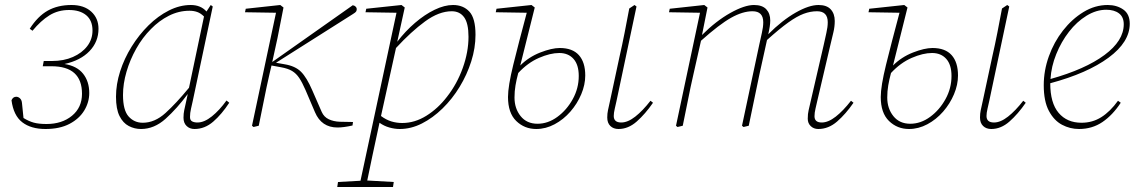

<svg xmlns="http://www.w3.org/2000/svg" viewBox="-20 -503 4539 768"><path d="M162 13Q104 13 69 -14Q34 -41 26 -102Q32 -116 45 -116Q53 -116 60 -109.5Q67 -103 68 -90L74 -31Q95 -18 115 -12.5Q135 -7 166 -7Q228 -7 268 -40Q308 -73 308 -128Q308 -238 186 -238H151L155 -259H188Q235 -259 271.5 -275Q308 -291 329 -318.5Q350 -346 350 -381Q350 -421 325 -442Q300 -463 256 -463Q212 -463 177.5 -441.5Q143 -420 110 -380L99 -388Q131 -438 171 -460.5Q211 -483 266 -483Q316 -483 345 -456.5Q374 -430 374 -388Q374 -336 338 -298.5Q302 -261 238 -247Q288 -239 312.5 -208Q337 -177 337 -131Q337 -94 317 -61Q297 -28 258 -7.5Q219 13 162 13Z M472 -123Q472 -62 494.5 -37Q517 -12 551 -12Q599 -12 642 -51Q685 -90 736 -152L796 -437Q783 -450 769 -455Q755 -460 738 -460Q695 -460 655.5 -440Q616 -420 584 -387Q550 -353 525 -308.5Q500 -264 486 -216Q472 -168 472 -123ZM544 13Q518 13 495 1Q472 -11 458 -39Q444 -67 444 -116Q444 -166 460.5 -217.5Q477 -269 506.5 -316.5Q536 -364 574 -401.5Q612 -439 655.5 -461Q699 -483 743 -483Q783 -483 806 -457L823 -483L831 -477L751 -99Q748 -85 744 -68Q740 -51 740 -35Q740 -22 748.5 -17.5Q757 -13 770 -13Q797 -13 827.5 -37.5Q858 -62 886 -101L897 -92Q867 -46 833 -16.5Q799 13 758 13Q739 13 726.5 1Q714 -11 714 -32Q714 -49 717 -62.5Q720 -76 725 -99L731 -127Q688 -69 642.5 -28Q597 13 544 13Z M988 0 1084 -452 960 -454 963 -468 1101 -483 1114 -473 1090 -351 1069 -255 1391 -482Q1398 -481 1402.5 -476.5Q1407 -472 1407 -467Q1407 -461 1404.5 -457Q1402 -453 1392 -447L1084 -252L1118 -246Q1161 -239 1184 -216Q1207 -193 1229 -142L1267 -55Q1276 -35 1295 -26Q1314 -17 1339 -16L1392 -15L1390 -1Q1372 3 1357 5Q1342 7 1330 7Q1266 7 1240 -54L1202 -143Q1189 -173 1177 -191Q1165 -209 1148.5 -219Q1132 -229 1104 -234L1066 -241L1058 -207Q1046 -155 1036 -103.5Q1026 -52 1015 0L994 5Z M1329 245 1332 225 1422 220 1566 -452 1442 -454 1445 -468 1586 -483 1599 -473 1569 -336Q1601 -378 1640 -411.5Q1679 -445 1718.5 -464Q1758 -483 1792 -483Q1833 -483 1857.5 -456.5Q1882 -430 1882 -364Q1882 -311 1865 -257.5Q1848 -204 1818.5 -155.5Q1789 -107 1750 -69Q1711 -31 1667.5 -9Q1624 13 1579 13Q1559 13 1537.5 7Q1516 1 1498 -12Q1481 67 1469.5 120.5Q1458 174 1449 219L1555 225L1552 245ZM1787 -458Q1736 -458 1680.5 -417.5Q1625 -377 1564 -311L1504 -39Q1524 -24 1545 -17.5Q1566 -11 1589 -11Q1639 -11 1685.5 -40Q1732 -69 1768 -116Q1808 -167 1831 -231Q1854 -295 1854 -356Q1854 -410 1836.5 -434Q1819 -458 1787 -458Z M2454 13Q2434 13 2421.5 1Q2409 -11 2409 -33Q2409 -49 2412 -62.5Q2415 -76 2420 -99L2458 -276Q2469 -324 2478.5 -372.5Q2488 -421 2497 -469L2518 -483L2526 -477L2446 -99Q2443 -85 2439 -68Q2435 -51 2435 -39Q2435 -13 2465 -13Q2491 -13 2521 -36.5Q2551 -60 2582 -100L2592 -92Q2561 -47 2527 -17Q2493 13 2454 13ZM2038 -113Q2038 -69 2062.5 -38.5Q2087 -8 2130 -8Q2172 -8 2209.5 -35.5Q2247 -63 2271 -106.5Q2295 -150 2295 -199Q2295 -244 2274 -267.5Q2253 -291 2217 -291Q2181 -291 2136 -271.5Q2091 -252 2053 -211Q2046 -185 2042 -161.5Q2038 -138 2038 -113ZM2125 13Q2078 13 2045 -19Q2012 -51 2012 -115Q2012 -158 2033 -243.5Q2054 -329 2087 -452L1963 -454L1966 -468L2106 -483L2119 -473L2061 -241Q2095 -275 2141 -293Q2187 -311 2219 -311Q2270 -311 2295.5 -282.5Q2321 -254 2321 -201Q2321 -164 2305 -126Q2289 -88 2261.5 -56.5Q2234 -25 2198.5 -6Q2163 13 2125 13Z M3253 13Q3235 13 3223 1.5Q3211 -10 3211 -28Q3211 -48 3214.5 -62Q3218 -76 3223 -99L3275 -324Q3280 -348 3285.5 -371.5Q3291 -395 3291 -414Q3291 -458 3248 -458Q3222 -458 3195 -448Q3168 -438 3133 -413Q3098 -388 3048 -343Q3046 -333 3043.5 -322.5Q3041 -312 3039 -302L3018 -207Q3007 -155 2996.5 -103.5Q2986 -52 2975 0L2954 5L2948 0L3017 -324Q3022 -348 3027.5 -371.5Q3033 -395 3033 -414Q3033 -458 2990 -458Q2951 -458 2904.5 -432Q2858 -406 2784 -340L2754 -207Q2742 -155 2732 -103.5Q2722 -52 2711 0L2690 5L2684 0L2780 -452L2656 -454L2659 -468L2797 -483L2810 -473L2788 -363Q2844 -419 2901 -451Q2958 -483 2996 -483Q3029 -483 3045 -466Q3061 -449 3061 -421Q3061 -400 3053 -366Q3109 -422 3162.5 -452.5Q3216 -483 3254 -483Q3287 -483 3303 -465.5Q3319 -448 3319 -419Q3319 -396 3313.5 -373.5Q3308 -351 3301 -321L3249 -99Q3246 -85 3242 -68.5Q3238 -52 3238 -38Q3238 -13 3267 -13Q3293 -13 3323 -36.5Q3353 -60 3384 -100L3394 -92Q3363 -47 3328.5 -17Q3294 13 3253 13Z M3945 13Q3925 13 3912.5 1Q3900 -11 3900 -33Q3900 -49 3903 -62.5Q3906 -76 3911 -99L3949 -276Q3960 -324 3969.5 -372.5Q3979 -421 3988 -469L4009 -483L4017 -477L3937 -99Q3934 -85 3930 -68Q3926 -51 3926 -39Q3926 -13 3956 -13Q3982 -13 4012 -36.5Q4042 -60 4073 -100L4083 -92Q4052 -47 4018 -17Q3984 13 3945 13ZM3529 -113Q3529 -69 3553.5 -38.5Q3578 -8 3621 -8Q3663 -8 3700.5 -35.5Q3738 -63 3762 -106.5Q3786 -150 3786 -199Q3786 -244 3765 -267.5Q3744 -291 3708 -291Q3672 -291 3627 -271.5Q3582 -252 3544 -211Q3537 -185 3533 -161.5Q3529 -138 3529 -113ZM3616 13Q3569 13 3536 -19Q3503 -51 3503 -115Q3503 -158 3524 -243.5Q3545 -329 3578 -452L3454 -454L3457 -468L3597 -483L3610 -473L3552 -241Q3586 -275 3632 -293Q3678 -311 3710 -311Q3761 -311 3786.5 -282.5Q3812 -254 3812 -201Q3812 -164 3796 -126Q3780 -88 3752.5 -56.5Q3725 -25 3689.5 -6Q3654 13 3616 13Z M4405 -464Q4365 -464 4326 -440Q4287 -416 4256 -376Q4225 -336 4205 -286.5Q4185 -237 4182 -187Q4321 -226 4398 -283Q4475 -340 4475 -406Q4475 -435 4456 -449.5Q4437 -464 4405 -464ZM4296 13Q4260 13 4228 -4Q4196 -21 4175.5 -59.5Q4155 -98 4155 -162Q4155 -221 4175.5 -278Q4196 -335 4232 -381Q4268 -427 4314 -455Q4360 -483 4411 -483Q4447 -483 4473 -465Q4499 -447 4499 -408Q4499 -335 4414.5 -272.5Q4330 -210 4181 -170Q4181 -91 4214.5 -51.5Q4248 -12 4306 -12Q4350 -12 4385.5 -34.5Q4421 -57 4452 -100L4463 -92Q4431 -43 4390 -15Q4349 13 4296 13Z"/></svg>

Font: Source Serif Pro ExtraLight
Style: Italic
Weight: 200
Italic angle: -12°
Designer: Frank Grießhammer
Foundry: Adobe Systems Incorporated
Version: Version 3.001;hotconv 1.0.111;makeotfexe 2.5.65597